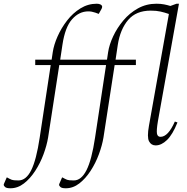

<svg xmlns="http://www.w3.org/2000/svg" viewBox="-136 -770 1004 1030"><path d="M-80 240Q-101 240 -108.5 233.5Q-116 227 -116 221Q-116 218 -113 212L-100 182H-98L-85 189Q-73 196 -60.5 197Q-48 198 -37 198Q4 198 31.5 143Q59 88 77 -32L136 -421H53V-450H141L147 -490Q153 -530 173 -575Q193 -620 224 -660Q255 -700 295.5 -725Q336 -750 383 -750Q395 -750 403 -746Q412 -741 412 -734Q412 -729 409 -723L394 -696H392L376 -702Q356 -709 338 -709Q288 -709 250.5 -666.5Q213 -624 199 -530L187 -450H438L444 -490Q450 -530 471 -575Q492 -620 525.5 -660Q559 -700 604 -725Q649 -750 703 -750Q726 -750 744 -746.5Q762 -743 778 -738L811 -750H824L711 -119Q703 -71 706 -53.5Q709 -36 725 -36Q766 -36 802 -118L816 -113Q790 -48 760 -19Q730 10 699 10Q675 10 663.5 -12Q652 -34 663 -95L770 -695Q747 -703 725 -708Q703 -713 673 -713Q594 -713 551.5 -663Q509 -613 496 -530L484 -450H593V-421H479L419 -32Q412 10 394.5 57.5Q377 105 350 146.5Q323 188 289.5 214Q256 240 217 240Q196 240 188.5 233.5Q181 227 181 221Q181 218 184 212L197 182H199L212 189Q224 196 236.5 197Q249 198 260 198Q300 198 328 143Q356 88 374 -32L433 -421H182L122 -32Q115 10 97.5 57.5Q80 105 53 146.5Q26 188 -7.5 214Q-41 240 -80 240Z"/></svg>

Font: Spectral ExtraLight
Style: Italic
Weight: 275
Italic angle: -10°
Designer: Jean-Baptiste Levee
Foundry: Production Type
Version: Version 2.001